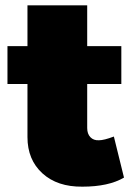

<svg xmlns="http://www.w3.org/2000/svg" viewBox="-20 -690 500 720"><path d="M407 -178 445 -24Q387 10 289 10Q195 11 139 -40Q83 -91 83 -176V-375H8V-517H83V-670H307V-517H435V-375H307V-210Q307 -188 319 -175.5Q331 -163 351 -164Q370 -164 407 -178Z"/></svg>

Font: MontserratBlack
Style: Regular
Weight: 900
Designer: Julieta Ulanovsky
Foundry: Julieta Ulanovsky
Version: Version 4.000